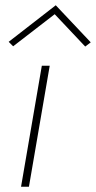

<svg xmlns="http://www.w3.org/2000/svg" viewBox="-20 -710 365 730"><path d="M139 -460 60 0H90L169 -460ZM188 -656 304 -533 325 -549 192 -690 13 -551 30 -534Z"/></svg>

Font: Jost ExtraLight
Style: Italic
Weight: 250
Italic angle: -5°
Version: Version 3.710